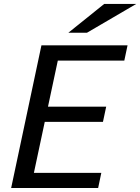

<svg xmlns="http://www.w3.org/2000/svg" viewBox="-20 -937 699 957"><path d="M493.2 -329.6H203.1L148.9 -75.2H484.9L469.2 0H35.6L186.5 -710.9H615.7L599.6 -634.8H268.1L219.2 -405.3H509.3ZM499.5 -917.5H659.2L413.6 -773.9H320.8Z"/></svg>

Font: Ufes Sans
Style: Italic
Weight: 400
Designer: Ricardo Esteves & Filipe Motta
Foundry: ProDesignUfes - Ricardo Esteves, Filipe Motta
Version: Version 2.0